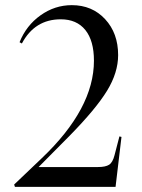

<svg xmlns="http://www.w3.org/2000/svg" viewBox="-20 -726 550 746"><path d="M429 0H38L35 -9L142 -111Q345 -304 345 -490Q345 -568 311.5 -609.5Q278 -651 216 -651Q115 -651 65 -557L56 -562Q82 -627 137.5 -666.5Q193 -706 259 -706Q338 -706 388.5 -651.5Q439 -597 439 -512Q439 -444 396 -373.5Q353 -303 250 -198L130 -77H361Q390 -77 404 -86Q418 -95 425 -123L444 -196L452 -194Z"/></svg>

Font: Libre Caslon Display
Style: Regular
Weight: 400
Designer: Pablo Impallari, Rodrigo Fuenzalida
Foundry: Pablo Impallari, Rodrigo Fuenzalida
Version: Version 1.002